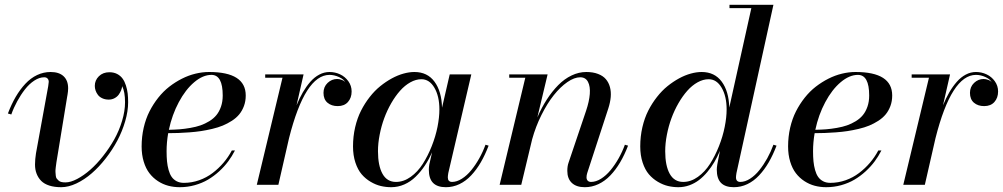

<svg xmlns="http://www.w3.org/2000/svg" viewBox="-20 -770 4179 800"><path d="M221.9 -135Q220.9 -129.4 219.2 -118.7Q216.3 -101.8 215.1 -93.9Q213.9 -85.9 212.3 -72.9Q210.7 -59.8 211.1 -53.7Q211.4 -47.6 212.3 -38.7Q213.1 -29.8 216.3 -25.9Q219.5 -22 224.1 -17.6Q228.8 -13.2 236 -11.6Q243.2 -10 252.9 -10Q274.2 -10 301.4 -24.3Q328.6 -38.6 356 -62.5Q383.3 -86.4 409.5 -119.8Q435.8 -153.1 456.1 -189.2Q476.3 -225.3 488.6 -266.2Q501 -307.1 501 -344Q501 -387.5 489 -410.9Q488.3 -402.8 484.7 -393.9Q481.2 -385 474.9 -376Q468.5 -366.9 457.5 -361Q446.5 -355 433.1 -355Q418.2 -355 406.5 -360.4Q394.8 -365.7 388.2 -374.4Q381.6 -383.1 378.3 -392.7Q375 -402.3 375 -412.1Q375 -435.5 392 -452.3Q408.9 -469 436 -469Q454.3 -469 468.3 -461.7Q482.2 -454.3 490.7 -442.6Q499.3 -430.9 504.6 -414.2Q510 -397.5 512 -380.6Q513.9 -363.8 513.9 -344Q513.9 -306.9 501.7 -265Q489.5 -223.1 469 -184.4Q448.5 -145.8 420.5 -110Q392.6 -74.2 362.2 -47.9Q331.8 -21.5 298.5 -5.7Q265.1 10 235.1 10Q206.5 10 185.4 3.2Q164.3 -3.7 151.9 -16.1Q139.4 -28.6 132.6 -46Q125.7 -63.5 125.9 -85Q126 -106.4 129.9 -131.1L180.9 -410.9Q183.1 -424.6 183.1 -429Q183.1 -437.5 178.2 -442.7Q173.3 -448 164.1 -448Q144 -448 122.9 -434.2Q101.8 -420.4 84.1 -397.7Q66.4 -375 51.8 -348.1Q37.1 -321.3 27.1 -293L12.9 -297.1Q27.6 -335.7 45.5 -366.5Q63.5 -397.2 85.6 -420.9Q107.7 -444.6 134.5 -457.3Q161.4 -470 190.9 -470Q226.1 -470 245 -452.3Q263.9 -434.6 263.9 -402.1Q263.9 -395.5 263.2 -389Q262.5 -382.6 261.4 -375.7Q260.3 -368.9 260 -367.9Z M674.1 -139.9Q674.1 -116.2 675.9 -97.7Q677.7 -79.1 682.5 -61.8Q687.3 -44.4 695.2 -33.1Q703.1 -21.7 715.9 -14.9Q728.8 -8.1 746.1 -8.1Q778.8 -8.1 809.8 -19Q840.8 -30 865.8 -49.1Q890.9 -68.1 911.1 -91.8Q931.4 -115.5 946 -143.1H959Q946.8 -119.1 930.8 -97.5Q914.8 -75.9 893.1 -56Q871.3 -36.1 846.8 -21.6Q822.3 -7.1 791.7 1.5Q761.2 10 729 10Q704.1 10 681.3 4Q658.4 -2 638.1 -15.3Q617.7 -28.6 602.7 -48.1Q587.6 -67.6 578.9 -96.3Q570.1 -125 570.1 -159.9Q570.1 -200.2 578.7 -237.8Q587.4 -275.4 602.9 -305.9Q618.4 -336.4 639.4 -362.9Q660.4 -389.4 685.4 -408.8Q710.4 -428.2 738 -442.1Q765.6 -456.1 794.3 -463Q823 -470 851.1 -470Q1003.9 -470 1003.9 -372.1Q1003.9 -348.4 996.5 -328.4Q989 -308.3 976.9 -293.6Q964.8 -278.8 946.3 -266.8Q927.7 -254.9 908.3 -246.8Q888.9 -238.8 864 -232.9Q839.1 -227.1 817.4 -223.8Q795.7 -220.5 769 -218.5Q742.4 -216.6 723.1 -215.9Q703.9 -215.3 680.7 -215.1Q674.1 -176.3 674.1 -139.9ZM861.1 -458Q825.4 -458 789.2 -427.4Q752.9 -396.7 724.9 -344.1Q696.8 -291.5 683.6 -229.2Q708.3 -229.7 728.9 -231.3Q749.5 -232.9 773.3 -237.1Q797.1 -241.2 815.7 -247.7Q834.2 -254.2 852.2 -265.1Q870.1 -276.1 881.8 -290.5Q893.6 -304.9 900.8 -325.7Q908 -346.4 908 -372.1Q908 -458 861.1 -458Z M1157 -446H1085V-460H1244.9L1215.6 -331.3Q1228 -361.3 1241.9 -385.4Q1255.9 -409.4 1272.9 -429Q1290 -448.5 1310.4 -459.2Q1330.8 -470 1353 -470Q1376.2 -470 1397.1 -460.2Q1418 -450.4 1431.5 -431.5Q1445.1 -412.6 1445.1 -388.9Q1445.1 -362.3 1429.8 -345.1Q1414.6 -327.9 1387 -327.9Q1361.1 -327.9 1344.5 -342Q1327.9 -356.2 1327.9 -383.1Q1327.9 -408.2 1345.1 -424.6Q1362.3 -440.9 1385 -440.9Q1394.8 -440.9 1405.3 -436.6Q1415.8 -432.4 1419.2 -426Q1413.3 -439.2 1393.2 -448.6Q1373 -458 1353 -458Q1251 -458 1184.3 -194.3L1139.9 0H1050Z M2015.9 -163.1Q2001.2 -124.5 1983.3 -93.6Q1965.3 -62.7 1943.2 -39.2Q1921.1 -15.6 1894.3 -2.8Q1867.4 10 1837.9 10Q1802.2 10 1784.5 -7.9Q1766.8 -25.9 1766.8 -63Q1766.8 -72.8 1768.8 -85L1780.3 -135.3Q1766.6 -104.7 1749.8 -79.5Q1732.9 -54.2 1711.8 -33.6Q1690.7 -12.9 1664.6 -1.5Q1638.4 10 1609.9 10Q1587.9 10 1566.7 5Q1545.4 0 1524.2 -12.6Q1502.9 -25.1 1486.9 -43.8Q1470.9 -62.5 1460.9 -92.5Q1450.9 -122.6 1450.9 -159.9Q1450.9 -201.4 1459.8 -239.9Q1468.8 -278.3 1484.3 -308.8Q1499.8 -339.4 1520.4 -365.7Q1541 -392.1 1564.5 -411Q1587.9 -429.9 1612.7 -443.4Q1637.5 -456.8 1661.4 -463.4Q1685.3 -470 1706.8 -470Q1760.7 -470 1790.4 -429.7Q1820.1 -389.4 1821.8 -321.3L1853.8 -460H1943.8L1847.9 -49.1Q1845.9 -36.9 1845.9 -31Q1845.9 -12 1863.8 -12Q1883.5 -12 1904.5 -25.3Q1925.5 -38.6 1943.6 -60.8Q1961.7 -83 1976.9 -110.2Q1992.2 -137.5 2002.9 -167ZM1810.8 -314Q1810.8 -369.1 1790 -404.5Q1769.3 -439.9 1735.8 -439.9Q1712.9 -439.9 1689.8 -427Q1666.7 -414.1 1647.1 -392Q1627.4 -369.9 1610.2 -340.1Q1593 -310.3 1580.9 -277.3Q1568.8 -244.4 1561.9 -208.6Q1554.9 -172.9 1554.9 -139.9Q1554.9 -79.8 1573.7 -45.9Q1592.5 -12 1629.9 -12Q1661.9 -12 1691.2 -33Q1720.5 -54 1741.7 -87.3Q1762.9 -120.6 1778.9 -161Q1794.9 -201.4 1802.9 -241.2Q1810.8 -281 1810.8 -314Z M2168.7 -446H2101.8V-460H2261.7L2219 -281Q2236.8 -321.8 2258.5 -355.5Q2280.3 -389.2 2305.9 -415.2Q2331.5 -441.2 2361.6 -455.6Q2391.6 -470 2422.9 -470Q2451.2 -470 2472 -461.9Q2492.9 -453.9 2504.6 -439.9Q2516.4 -426 2521.5 -406.9Q2526.6 -387.7 2524.7 -365.6Q2522.7 -343.5 2514.9 -319.1L2426.8 -49.1Q2423.8 -39.8 2423.8 -31Q2423.8 -22.5 2428.7 -17.2Q2433.6 -12 2442.9 -12Q2463.1 -12 2484.4 -25.3Q2505.6 -38.6 2523.9 -60.8Q2542.2 -83 2557.6 -110.2Q2573 -137.5 2583.7 -167L2596.9 -163.1Q2582.3 -124.8 2564 -93.8Q2545.7 -62.7 2523.2 -39.2Q2500.7 -15.6 2473.5 -2.8Q2446.3 10 2416.7 10Q2381.6 10 2362.7 -7.8Q2343.8 -25.6 2343.8 -58.1Q2343.8 -77.9 2348.9 -92L2421.9 -308.1Q2435.1 -347.2 2437.5 -378.5Q2439.9 -409.9 2429.9 -429Q2419.9 -448 2397.7 -448Q2373 -448 2343.9 -427.9Q2314.7 -407.7 2287.5 -373.5Q2260.3 -339.4 2236.1 -291Q2211.9 -242.7 2197.3 -189.7L2151.9 0H2061.8Z M3215.6 -163.1Q3200.9 -124.5 3183 -93.6Q3165 -62.7 3142.9 -39.2Q3120.8 -15.6 3094 -2.8Q3067.1 10 3037.6 10Q3002 10 2984.3 -7.9Q2966.6 -25.9 2966.6 -63Q2966.6 -71.3 2968.8 -85L2979.7 -141.4Q2969 -116.2 2956.3 -94.6Q2943.6 -73 2927.1 -53.3Q2910.6 -33.7 2892.6 -19.9Q2874.5 -6.1 2852.4 2Q2830.3 10 2806.6 10Q2784.7 10 2763.4 5Q2742.2 0 2720.9 -12.6Q2699.7 -25.1 2683.7 -43.8Q2667.7 -62.5 2657.7 -92.5Q2647.7 -122.6 2647.7 -159.9Q2647.7 -201.4 2656.6 -239.9Q2665.5 -278.3 2681 -308.8Q2696.5 -339.4 2717.2 -365.7Q2737.8 -392.1 2761.2 -411Q2784.7 -429.9 2809.4 -443.4Q2834.2 -456.8 2858.2 -463.4Q2882.1 -470 2903.6 -470Q2957.5 -470 2987.2 -429.8Q3016.8 -389.6 3018.6 -321.8L3110.6 -736.1H3019.5V-750H3202.6L3048.6 -49.1Q3046.6 -36.9 3046.6 -31Q3046.6 -12 3064.7 -12Q3084.5 -12 3105.2 -25.3Q3126 -38.6 3143.8 -60.8Q3161.6 -83 3176.8 -110.2Q3191.9 -137.5 3202.6 -167ZM3007.6 -314Q3007.6 -369.1 2986.8 -404.5Q2966.1 -439.9 2932.6 -439.9Q2909.7 -439.9 2886.6 -427Q2863.5 -414.1 2843.9 -392Q2824.2 -369.9 2807 -340.1Q2789.8 -310.3 2777.7 -277.3Q2765.6 -244.4 2758.7 -208.6Q2751.7 -172.9 2751.7 -139.9Q2751.7 -79.8 2770.5 -45.9Q2789.3 -12 2826.7 -12Q2858.6 -12 2887.9 -33Q2917.2 -54 2938.5 -87.3Q2959.7 -120.6 2975.7 -161Q2991.7 -201.4 2999.6 -241.2Q3007.6 -281 3007.6 -314Z M3367.7 -139.9Q3367.7 -116.2 3369.5 -97.7Q3371.3 -79.1 3376.1 -61.8Q3380.9 -44.4 3388.8 -33.1Q3396.7 -21.7 3409.5 -14.9Q3422.4 -8.1 3439.7 -8.1Q3472.4 -8.1 3503.4 -19Q3534.4 -30 3559.4 -49.1Q3584.5 -68.1 3604.7 -91.8Q3625 -115.5 3639.6 -143.1H3652.6Q3640.4 -119.1 3624.4 -97.5Q3608.4 -75.9 3586.7 -56Q3564.9 -36.1 3540.4 -21.6Q3515.9 -7.1 3485.4 1.5Q3454.8 10 3422.6 10Q3397.7 10 3374.9 4Q3352.1 -2 3331.7 -15.3Q3311.3 -28.6 3296.3 -48.1Q3281.2 -67.6 3272.5 -96.3Q3263.7 -125 3263.7 -159.9Q3263.7 -200.2 3272.3 -237.8Q3281 -275.4 3296.5 -305.9Q3312 -336.4 3333 -362.9Q3354 -389.4 3379 -408.8Q3404.1 -428.2 3431.6 -442.1Q3459.2 -456.1 3487.9 -463Q3516.6 -470 3544.7 -470Q3697.5 -470 3697.5 -372.1Q3697.5 -348.4 3690.1 -328.4Q3682.6 -308.3 3670.5 -293.6Q3658.4 -278.8 3639.9 -266.8Q3621.3 -254.9 3601.9 -246.8Q3582.5 -238.8 3557.6 -232.9Q3532.7 -227.1 3511 -223.8Q3489.3 -220.5 3462.6 -218.5Q3436 -216.6 3416.7 -215.9Q3397.5 -215.3 3374.3 -215.1Q3367.7 -176.3 3367.7 -139.9ZM3554.7 -458Q3519 -458 3482.8 -427.4Q3446.5 -396.7 3418.5 -344.1Q3390.4 -291.5 3377.2 -229.2Q3401.9 -229.7 3422.5 -231.3Q3443.1 -232.9 3466.9 -237.1Q3490.7 -241.2 3509.3 -247.7Q3527.8 -254.2 3545.8 -265.1Q3563.7 -276.1 3575.4 -290.5Q3587.2 -304.9 3594.4 -325.7Q3601.6 -346.4 3601.6 -372.1Q3601.6 -458 3554.7 -458Z M3850.6 -446H3778.6V-460H3938.5L3909.2 -331.3Q3921.6 -361.3 3935.5 -385.4Q3949.5 -409.4 3966.6 -429Q3983.6 -448.5 4004 -459.2Q4024.4 -470 4046.6 -470Q4069.8 -470 4090.7 -460.2Q4111.6 -450.4 4125.1 -431.5Q4138.7 -412.6 4138.7 -388.9Q4138.7 -362.3 4123.4 -345.1Q4108.2 -327.9 4080.6 -327.9Q4054.7 -327.9 4038.1 -342Q4021.5 -356.2 4021.5 -383.1Q4021.5 -408.2 4038.7 -424.6Q4055.9 -440.9 4078.6 -440.9Q4088.4 -440.9 4098.9 -436.6Q4109.4 -432.4 4112.8 -426Q4106.9 -439.2 4086.8 -448.6Q4066.7 -458 4046.6 -458Q3944.6 -458 3877.9 -194.3L3833.5 0H3743.7Z"/></svg>

Font: Bodoni* 16
Style: Italic
Weight: 400
Italic angle: -13°
Version: Version 2.000